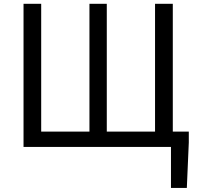

<svg xmlns="http://www.w3.org/2000/svg" viewBox="-20 -753 1016 984"><path d="M856.2 210.1V0H814V-78.6H947.6V-22.8L937.5 210.1ZM100.6 0V-733.4H191.1V-78.6H438.4V-733.4H527.3V-78.6H774.6V-733.4H865.6V0Z"/></svg>

Font: Noto Sans TC
Style: Regular
Weight: 100
Designer: Ryoko NISHIZUKA 西塚涼子 (kana, bopomofo & ideographs); Paul D. Hunt (Latin, Greek & Cyrillic); Sandoll Communications 산돌커뮤니
Foundry: Adobe
Version: Version 2.004;hotconv 1.0.118;makeotfexe 2.5.65603